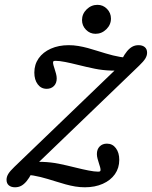

<svg xmlns="http://www.w3.org/2000/svg" viewBox="-20 -771 634 802"><path d="M7.3 -20.2Q7.3 -32.3 14.5 -44.4Q21.8 -56.5 40.3 -74.2L482.3 -499.2L513.7 -483.1Q479.8 -475 444 -476.2Q408.1 -477.4 376.2 -483.9Q344.4 -490.3 302.4 -500.8Q276.6 -507.3 252.4 -512.1Q228.2 -516.9 212.1 -516.9Q205.6 -516.9 203.6 -515.3Q201.6 -513.7 201.6 -509.7Q201.6 -504.8 203.6 -497.6Q205.6 -490.3 208.1 -483.1Q211.3 -473.4 214.1 -462.9Q216.9 -452.4 216.9 -443.5Q216.9 -423.4 205.2 -411.7Q193.5 -400 175 -400Q151.6 -400 137.5 -419Q123.4 -437.9 123.4 -467.7Q123.4 -501.6 141.5 -527.4Q159.7 -553.2 192.3 -567.7Q225 -582.3 266.9 -582.3Q287.1 -582.3 306.9 -579Q326.6 -575.8 347.2 -570.2Q367.7 -564.5 387.9 -558.1Q423.4 -546.8 452 -539.5Q480.6 -532.3 513.7 -529L488.7 -522.6Q500 -544.4 510.9 -557.3Q521.8 -570.2 533.1 -576.2Q544.4 -582.3 558.9 -582.3Q575 -582.3 584.7 -574.2Q594.4 -566.1 594.4 -550.8Q594.4 -538.7 587.1 -526.6Q579.8 -514.5 561.3 -496.8L119.4 -71.8L87.9 -87.9Q121.8 -96 157.7 -94.8Q193.5 -93.5 225.4 -87.1Q257.3 -80.6 299.2 -70.2Q325 -63.7 349.6 -58.9Q374.2 -54 389.5 -54Q396 -54 398 -55.6Q400 -57.3 400 -61.3Q400 -66.1 398 -73.4Q396 -80.6 393.5 -87.9Q390.3 -97.6 387.5 -108.1Q384.7 -118.5 384.7 -127.4Q384.7 -147.6 396.4 -159.3Q408.1 -171 426.6 -171Q450 -171 464.1 -152Q478.2 -133.1 478.2 -103.2Q478.2 -69.4 460.1 -43.5Q441.9 -17.7 409.3 -3.2Q376.6 11.3 334.7 11.3Q314.5 11.3 294.8 8.1Q275 4.8 254.4 -0.8Q233.9 -6.5 213.7 -12.9Q178.2 -24.2 149.6 -31.5Q121 -38.7 87.9 -41.9L112.9 -48.4Q101.6 -26.6 90.7 -13.7Q79.8 -0.8 68.5 5.2Q57.3 11.3 42.7 11.3Q26.6 11.3 16.9 3.2Q7.3 -4.8 7.3 -20.2ZM322.6 -687.1Q322.6 -712.9 341.9 -731.9Q361.3 -750.8 387.1 -750.8Q410.5 -750.8 427 -733.9Q443.5 -716.9 443.5 -693.5Q443.5 -667.7 424.2 -648.8Q404.8 -629.8 379 -629.8Q355.6 -629.8 339.1 -646.8Q322.6 -663.7 322.6 -687.1Z"/></svg>

Font: Playfair Micro SmCond SmLight
Style: Italic
Weight: 360
Width: 4
Italic angle: -15.6°
Designer: Claus Eggers Sørensen
Foundry: Claus Eggers Sørensen
Version: Version 2.203;Glyphs 3.3 (3326)